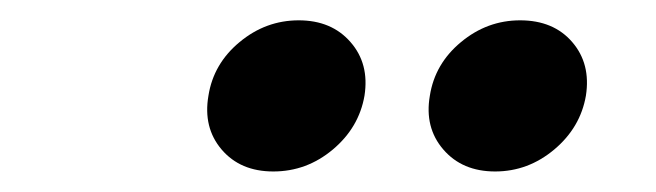

<svg xmlns="http://www.w3.org/2000/svg" viewBox="-20 -767 642 188"><path d="M464.8 -599.1Q432.6 -599.1 414.1 -620.6Q395.5 -642.1 400.9 -673.3Q405.8 -704.6 431.4 -725.8Q457 -747.1 489.3 -747.1Q522 -747.1 540.3 -725.8Q558.6 -704.6 553.7 -673.3Q548.3 -642.1 522.7 -620.6Q497.1 -599.1 464.8 -599.1ZM247.6 -599.1Q215.3 -599.1 197 -620.6Q178.7 -642.1 184.1 -673.3Q189 -704.6 214.6 -725.8Q240.2 -747.1 272.5 -747.1Q304.7 -747.1 323.2 -725.8Q341.8 -704.6 336.9 -673.3Q331.5 -642.1 305.9 -620.6Q280.3 -599.1 247.6 -599.1Z"/></svg>

Font: Inter 24pt
Style: Bold Italic
Weight: 700
Italic angle: -9.3988°
Version: Version 4.001;git-66647c0bb